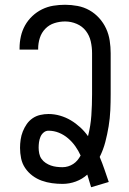

<svg xmlns="http://www.w3.org/2000/svg" viewBox="-20 -763 540 805"><path d="M362 22Q358 9 354 -4.5Q350 -18 346 -31Q325 -12 298 -2Q271 8 242 8Q220 8 198 5Q176 2 155 -5.5Q134 -13 116 -26.5Q98 -40 85.5 -58.5Q73 -77 68.5 -99Q64 -121 64 -143Q64 -160 66.5 -177.5Q69 -195 75.5 -211.5Q82 -228 92 -242.5Q102 -257 116.5 -267Q131 -277 148.5 -281Q166 -285 183 -285Q208 -285 232 -278Q256 -271 277 -258.5Q298 -246 316.5 -229Q335 -212 349 -192Q360 -235 363 -279Q366 -323 366 -368V-540Q366 -565 360.5 -589.5Q355 -614 340 -633.5Q325 -653 301.5 -663Q278 -673 253 -673Q230 -673 208 -666Q186 -659 170 -642.5Q154 -626 147 -604Q140 -582 140 -559V-555H62V-561Q62 -586 67.5 -610.5Q73 -635 85 -656.5Q97 -678 115.5 -695.5Q134 -713 156.5 -724Q179 -735 203.5 -739Q228 -743 253 -743Q279 -743 305.5 -738Q332 -733 355 -720Q378 -707 396 -687Q414 -667 425 -643Q436 -619 440 -592.5Q444 -566 444 -540V-368Q444 -334 442.5 -300.5Q441 -267 435.5 -233.5Q430 -200 421.5 -167.5Q413 -135 398 -105Q409 -79 418 -52.5Q427 -26 436 0ZM242 -62Q254 -62 265.5 -65.5Q277 -69 287 -75.5Q297 -82 304.5 -91Q312 -100 318 -111Q309 -131 296 -149.5Q283 -168 265.5 -183Q248 -198 227 -206.5Q206 -215 183 -215Q172 -215 163 -207.5Q154 -200 149.5 -189Q145 -178 143.5 -166.5Q142 -155 142 -144Q142 -132 144.5 -119.5Q147 -107 154 -97Q161 -87 171.5 -80Q182 -73 193.5 -69Q205 -65 217.5 -63.5Q230 -62 242 -62Z"/></svg>

Font: Iosevka Custom
Style: Regular
Weight: 400
Monospace: yes
Designer: Belleve Invis
Foundry: Belleve Invis
Version: Version 32.5.0; ttfautohint (v1.8.4)